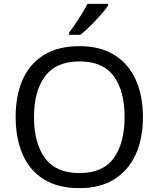

<svg xmlns="http://www.w3.org/2000/svg" viewBox="-20 -964 821 994"><path d="M720 -358Q720 -247 682.5 -164.5Q645 -82 572 -36Q499 10 391 10Q280 10 206.5 -36Q133 -82 97 -165Q61 -248 61 -359Q61 -469 97 -551Q133 -633 206.5 -679Q280 -725 392 -725Q499 -725 572 -679.5Q645 -634 682.5 -551.5Q720 -469 720 -358ZM156 -358Q156 -223 213 -145.5Q270 -68 391 -68Q513 -68 569 -145.5Q625 -223 625 -358Q625 -493 569 -569.5Q513 -646 392 -646Q271 -646 213.5 -569.5Q156 -493 156 -358ZM539 -934Q527 -916 502 -887.5Q477 -859 448.5 -830.5Q420 -802 396 -784H338V-796Q353 -815 370.5 -841Q388 -867 405 -894.5Q422 -922 433 -944H539Z"/></svg>

Font: Noto Sans Old South Arabian
Style: Regular
Weight: 400
Designer: Monotype Design Team
Foundry: Monotype Imaging Inc.
Version: Version 2.001; ttfautohint (v1.8.4.7-5d5b)